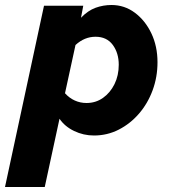

<svg xmlns="http://www.w3.org/2000/svg" viewBox="-62 -539 682 768"><path d="M-42 209 114 -516H271L262 -468Q290 -497 320.5 -508Q351 -519 384 -519Q436 -519 477.5 -488Q519 -457 543.5 -405.5Q568 -354 568 -290Q568 -231 548.5 -178Q529 -125 494 -84.5Q459 -44 413 -20.5Q367 3 314 3Q272 3 234.5 -15Q197 -33 176 -64L117 209ZM284 -127Q321 -127 350 -147.5Q379 -168 396 -202.5Q413 -237 413 -280Q413 -327 389 -359.5Q365 -392 320 -392Q276 -392 240 -359L198 -166Q215 -147 237 -137Q259 -127 284 -127Z"/></svg>

Font: Red Hat Mono
Style: Italic
Weight: 400
Italic angle: -12°
Monospace: yes
Designer: Pentagram, MCKL
Foundry: MCKL
Version: Version 1.030